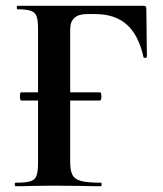

<svg xmlns="http://www.w3.org/2000/svg" viewBox="-20 -645 566 665"><path d="M326.2 -296.9H223.1V-85Q223.1 -54.2 231 -39.1Q238.8 -23.9 261 -18.1Q283.2 -12.2 330.1 -12.2Q332 -12.2 332 -6.1Q332 0 330.1 0Q289.1 0 266.1 -1L164.1 -2L88.9 -1Q68.8 0 34.2 0Q31.2 0 31 -6.1Q30.8 -12.2 34.2 -12.2Q69.3 -12.2 85.2 -17.1Q101.1 -22 106.4 -36.4Q111.8 -50.8 111.8 -81.1V-296.9H53.2Q49.3 -296.9 49.1 -311Q48.8 -325.2 53.2 -325.2H111.8V-543.9Q111.8 -573.7 106.9 -587.9Q102.1 -602.1 86.9 -607.4Q71.8 -612.8 41 -612.8Q38.1 -612.8 38.1 -618.9Q38.1 -625 41 -625H477.1Q486.8 -625 486.8 -616.2L488.8 -448.2Q488.8 -445.3 483.4 -444.6Q478 -443.8 477.1 -446.8Q460 -523.9 418.9 -560.1Q377.9 -596.2 311 -596.2H280.8Q223.1 -596.2 223.1 -543V-325.2H326.2Q331.1 -325.2 331.1 -311Q331.1 -296.9 326.2 -296.9Z"/></svg>

Font: Cormorant-Bold
Style: Bold
Weight: 700
Designer: Christian Thalmann (Catharsis Fonts)
Version: Version 3.000